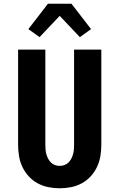

<svg xmlns="http://www.w3.org/2000/svg" viewBox="-20 -1001 640 1029"><path d="M300 8Q269 8 239 2Q209 -4 182 -18.5Q155 -33 134 -56Q113 -79 100 -106.5Q87 -134 82 -164.5Q77 -195 77 -226V-735H223V-226Q223 -213 224 -200Q225 -187 228.5 -174.5Q232 -162 238 -150.5Q244 -139 253 -130Q262 -121 274.5 -116.5Q287 -112 300 -112Q313 -112 325.5 -116.5Q338 -121 347 -130Q356 -139 362 -150.5Q368 -162 371.5 -174.5Q375 -187 376 -200Q377 -213 377 -226V-735H523V-226Q523 -195 518 -164.5Q513 -134 500 -106.5Q487 -79 466 -56Q445 -33 418 -18.5Q391 -4 361 2Q331 8 300 8ZM192 -802 132 -845 237 -981H363L468 -845L408 -802L300 -916Z"/></svg>

Font: Iosevka Aile Heavy
Style: Regular
Weight: 900
Designer: Belleve Invis
Foundry: Belleve Invis
Version: Version 31.1.0; ttfautohint (v1.8.4)